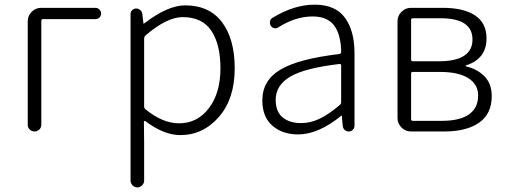

<svg xmlns="http://www.w3.org/2000/svg" viewBox="-20 -567 2186 828"><path d="M99.6 -29.3V-475.6Q99.6 -499 116.7 -516.1Q133.8 -533.2 157.2 -533.2H391.6Q401.4 -533.2 408.7 -525.9Q416 -518.6 416 -508.3Q416 -498 408.7 -491.2Q401.4 -484.4 391.6 -484.4H165Q158.2 -484.4 158.2 -476.6V-29.3Q158.2 -16.6 149.4 -8.3Q140.6 0 128.9 0Q117.2 0 108.4 -8.3Q99.6 -16.6 99.6 -29.3Z M543 211.9V-505.9Q543 -516.6 550.3 -523.4Q557.6 -530.3 567.4 -530.3Q577.1 -530.3 585 -523.4Q592.8 -516.6 593.8 -506.8L598.6 -465.8Q598.6 -464.8 599.6 -464.8Q600.6 -464.8 601.6 -465.8Q703.1 -543.9 778.3 -543.9Q882.8 -543.9 937.5 -471.2Q992.2 -398.4 992.2 -272.5Q992.2 -140.6 923.8 -62.5Q855.5 15.6 757.8 15.6Q686.5 15.6 606.4 -44.9Q604.5 -45.9 602.5 -44.9Q600.6 -43.9 600.6 -42L601.6 48.8V211.9Q601.6 223.6 592.8 232.4Q584 241.2 572.3 241.2Q560.5 241.2 551.8 232.4Q543 223.6 543 211.9ZM752 -35.2Q831.1 -35.2 880.9 -100.6Q930.7 -166 930.7 -272.5Q930.7 -375 891.6 -434.1Q852.5 -493.2 767.6 -493.2Q699.2 -493.2 606.4 -413.1Q601.6 -408.2 601.6 -401.4V-107.4Q601.6 -100.6 607.4 -95.7Q681.6 -35.2 752 -35.2Z M1265.6 12.7Q1198.2 12.7 1154.8 -24.9Q1111.3 -62.5 1111.3 -133.8Q1111.3 -220.7 1189.9 -267.1Q1268.6 -313.5 1443.4 -334Q1451.2 -335 1451.2 -343.8Q1451.2 -374 1445.3 -399.4Q1440.4 -424.8 1427.2 -447.8Q1414.1 -470.7 1389.2 -483.4Q1364.3 -496.1 1329.1 -496.1Q1253.9 -496.1 1180.7 -449.2Q1172.9 -443.4 1163.1 -445.3Q1153.3 -447.3 1147.5 -456.1Q1142.6 -464.8 1144.5 -475.1Q1146.5 -485.4 1155.3 -490.2Q1248 -546.9 1336.9 -546.9Q1426.8 -546.9 1467.8 -490.2Q1508.8 -433.6 1508.8 -337.9V-24.4Q1508.8 -14.6 1501.5 -7.3Q1494.1 0 1484.4 0Q1473.6 0 1466.3 -6.8Q1459 -13.7 1458 -24.4L1454.1 -67.4Q1454.1 -68.4 1453.1 -68.4Q1452.1 -68.4 1451.2 -67.4Q1352.5 12.7 1265.6 12.7ZM1278.3 -36.1Q1319.3 -36.1 1358.9 -55.2Q1398.4 -74.2 1445.3 -114.3Q1451.2 -119.1 1451.2 -126V-285.2Q1451.2 -291 1445.3 -291Q1444.3 -291 1443.4 -291Q1293.9 -273.4 1231.4 -236.3Q1168.9 -199.2 1168.9 -136.7Q1168.9 -85 1199.2 -60.5Q1229.5 -36.1 1278.3 -36.1Z M1752 0Q1728.5 0 1711.4 -17.1Q1694.3 -34.2 1694.3 -57.6V-475.6Q1694.3 -499 1711.4 -516.1Q1728.5 -533.2 1752 -533.2H1889.6Q1979.5 -533.2 2028.8 -500.5Q2078.1 -467.8 2078.1 -401.4Q2078.1 -313.5 1990.2 -285.2Q1988.3 -285.2 1988.3 -283.2Q1988.3 -281.2 1991.2 -280.3Q2038.1 -269.5 2069.3 -237.8Q2100.6 -206.1 2100.6 -152.3Q2100.6 -76.2 2046.4 -38.1Q1992.2 0 1895.5 0ZM1752.9 -310.5Q1752.9 -302.7 1759.8 -302.7H1871.1Q2017.6 -302.7 2017.6 -396.5Q2017.6 -488.3 1879.9 -488.3H1759.8Q1752.9 -488.3 1752.9 -480.5ZM1752.9 -53.7Q1752.9 -45.9 1759.8 -45.9H1885.7Q1962.9 -45.9 2002.4 -73.7Q2042 -101.6 2042 -155.3Q2042 -203.1 1999.5 -230Q1957 -256.8 1877.9 -256.8H1759.8Q1752.9 -256.8 1752.9 -250Z"/></svg>

Font: Gen Jyuu Gothic P Light
Style: Regular
Weight: 200
Designer: [Source Han Sans]
Ryoko NISHIZUKA  (kana & ideographs); Paul D. Hunt (Latin, Greek & Cyrillic); Wenlong ZHANG  (bopomofo
Version: Version 1.002.20150607